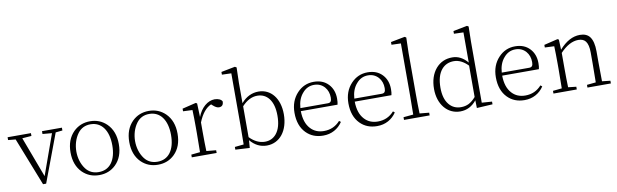

<svg xmlns="http://www.w3.org/2000/svg" viewBox="-57 -1333 6041 1880"><g transform="rotate(-10 2964.0 -393.0)"><path d="M285 6 464 -472 532 -479V-507H334V-479L427 -471L283 -69L132 -472L224 -479V-507H-8V-479L66 -472L254 6Z M647 -52C692 -8 747 14 813 14C879 14 934 -8 978 -51C1028 -100 1053 -167 1053 -253C1053 -338 1028 -405 978 -455C933 -499 878 -521 813 -521C748 -521 693 -499 648 -455C598 -405 573 -338 573 -253C573 -168 598 -101 647 -52ZM685 -77C612 -174 613 -330 685 -428C716 -470 759 -491 813 -491C921 -491 988 -401 988 -252C988 -177 972 -119 941 -77C910 -36 867 -16 813 -16C759 -16 716 -36 685 -77Z M1231 -52C1276 -8 1331 14 1397 14C1463 14 1518 -8 1562 -51C1612 -100 1637 -167 1637 -253C1637 -338 1612 -405 1562 -455C1517 -499 1462 -521 1397 -521C1332 -521 1277 -499 1232 -455C1182 -405 1157 -338 1157 -253C1157 -168 1182 -101 1231 -52ZM1269 -77C1196 -174 1197 -330 1269 -428C1300 -470 1343 -491 1397 -491C1505 -491 1572 -401 1572 -252C1572 -177 1556 -119 1525 -77C1494 -36 1451 -16 1397 -16C1343 -16 1300 -36 1269 -77Z M1981 0V-27L1885 -36C1883 -91 1882 -155 1882 -226V-321C1915 -403 1957 -455 2010 -478L2021 -468C2044 -447 2064 -436 2081 -436C2112 -436 2127 -453 2127 -487C2118 -507 2088 -521 2052 -521C1983 -521 1915 -463 1882 -375L1877 -511L1864 -518L1728 -485V-459L1821 -455C1823 -405 1824 -347 1824 -281V-226C1824 -173 1823 -109 1822 -36L1734 -27V0Z M2479 14C2608 14 2695 -96 2695 -260C2695 -417 2611 -521 2488 -521C2422 -521 2364 -493 2315 -436V-639L2319 -791L2303 -800L2165 -773V-746L2258 -743V-226C2258 -173 2257 -109 2256 -36L2167 -27V0L2309 8L2315 -68C2361 -13 2416 14 2479 14ZM2467 -26C2414 -26 2363 -50 2316 -98V-405C2364 -457 2415 -483 2469 -483C2518 -483 2557 -464 2586 -426C2616 -386 2631 -330 2631 -257C2631 -180 2615 -121 2582 -80C2553 -44 2514 -26 2467 -26Z M3040 14C3081 14 3118 5 3151 -13C3184 -31 3211 -56 3232 -88L3216 -101C3173 -53 3120 -29 3055 -29C3000 -29 2956 -47 2922 -84C2884 -125 2865 -183 2864 -260H3229C3233 -275 3235 -295 3235 -320C3235 -379 3217 -427 3182 -464C3146 -502 3098 -521 3037 -521C2972 -521 2917 -497 2872 -449C2824 -398 2800 -333 2800 -254C2800 -168 2824 -101 2871 -53C2915 -8 2971 14 3040 14ZM2865 -290C2869 -350 2887 -399 2920 -436C2951 -473 2990 -491 3035 -491C3078 -491 3112 -476 3139 -446C3164 -417 3176 -382 3176 -340C3176 -305 3166 -290 3138 -290Z M3576 14C3617 14 3654 5 3687 -13C3720 -31 3747 -56 3768 -88L3752 -101C3709 -53 3656 -29 3591 -29C3536 -29 3492 -47 3458 -84C3420 -125 3401 -183 3400 -260H3765C3769 -275 3771 -295 3771 -320C3771 -379 3753 -427 3718 -464C3682 -502 3634 -521 3573 -521C3508 -521 3453 -497 3408 -449C3360 -398 3336 -333 3336 -254C3336 -168 3360 -101 3407 -53C3451 -8 3507 14 3576 14ZM3401 -290C3405 -350 3423 -399 3456 -436C3487 -473 3526 -491 3571 -491C3614 -491 3648 -476 3675 -446C3700 -417 3712 -382 3712 -340C3712 -305 3702 -290 3674 -290Z M4099 0V-27L4005 -36C4003 -94 4002 -157 4002 -226V-639L4006 -791L3991 -800L3851 -773V-746L3944 -743V-226C3944 -177 3943 -113 3942 -36L3844 -27V0Z M4402 14C4467 14 4521 -13 4565 -68L4567 9L4724 0V-27L4623 -34V-641L4626 -791L4611 -800L4472 -773V-746L4566 -743V-443C4523 -495 4472 -521 4415 -521C4348 -521 4294 -497 4251 -448C4208 -397 4186 -330 4186 -247C4186 -94 4275 14 4402 14ZM4417 -26C4368 -26 4328 -44 4298 -81C4266 -120 4250 -176 4250 -248C4250 -326 4267 -386 4301 -427C4332 -464 4373 -482 4424 -482C4472 -482 4519 -459 4564 -413V-101C4541 -74 4517 -55 4494 -43C4471 -32 4446 -26 4417 -26Z M5042 14C5083 14 5120 5 5153 -13C5186 -31 5213 -56 5234 -88L5218 -101C5175 -53 5122 -29 5057 -29C5002 -29 4958 -47 4924 -84C4886 -125 4867 -183 4866 -260H5231C5235 -275 5237 -295 5237 -320C5237 -379 5219 -427 5184 -464C5148 -502 5100 -521 5039 -521C4974 -521 4919 -497 4874 -449C4826 -398 4802 -333 4802 -254C4802 -168 4826 -101 4873 -53C4917 -8 4973 14 5042 14ZM4867 -290C4871 -350 4889 -399 4922 -436C4953 -473 4992 -491 5037 -491C5080 -491 5114 -476 5141 -446C5166 -417 5178 -382 5178 -340C5178 -305 5168 -290 5140 -290Z M5562 0V-27L5482 -36C5480 -91 5479 -155 5479 -226V-378C5540 -443 5601 -475 5660 -475C5693 -475 5717 -465 5733 -444C5750 -421 5759 -384 5759 -334V-226C5759 -173 5758 -109 5757 -36L5668 -27V0H5901V-27L5819 -36C5818 -108 5817 -171 5817 -226V-334C5817 -400 5805 -448 5782 -479C5761 -507 5728 -521 5684 -521C5611 -521 5543 -484 5478 -410L5474 -511L5461 -518L5325 -485V-459L5418 -455C5420 -405 5421 -347 5421 -281V-226C5421 -173 5420 -109 5419 -36L5330 -27V0Z"/></g></svg>

Font: AllPunType ExtraLight
Style: Regular
Weight: 280
Version: 1.0